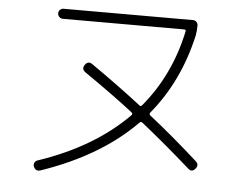

<svg xmlns="http://www.w3.org/2000/svg" viewBox="-52 -774 1103 858"><g transform="rotate(5 500.0 -345.0)"><path d="M159.2 18.6Q137.7 25.4 128.9 4.9Q125 -3.9 128.9 -12.7Q132.8 -21.5 141.6 -24.4Q389.6 -107.4 543 -262.7Q548.8 -268.6 542 -275.4Q453.1 -344.7 321.3 -435.5Q301.8 -449.2 315.4 -468.8Q330.1 -488.3 348.6 -474.6Q465.8 -393.6 574.2 -309.6Q581.1 -303.7 586.9 -311.5Q709 -458 751 -656.2Q752.9 -665 744.1 -665H199.2Q190.4 -665 183.6 -671.9Q176.8 -678.7 176.8 -688Q176.8 -697.3 183.6 -703.6Q190.4 -710 199.2 -710H780.3Q789.1 -710 795.4 -703.6Q801.8 -697.3 801.8 -688.5Q801.8 -663.1 797.9 -642.6Q751 -433.6 626 -282.2Q620.1 -274.4 627 -268.6Q737.3 -181.6 846.7 -83Q864.3 -67.4 848.6 -49.3Q833 -31.2 816.4 -46.9Q700.2 -149.4 594.7 -233.4Q587.9 -239.3 581.1 -232.4Q422.9 -71.3 159.2 18.6Z"/></g></svg>

Font: Rounded-X Mgen+ 1mn light
Style: Regular
Weight: 200
Designer: [Source Han Sans]
Ryoko NISHIZUKA  (kana & ideographs); Paul D. Hunt (Latin, Greek & Cyrillic); Wenlong ZHANG  (bopomofo
Version: Version 1.059.20150602